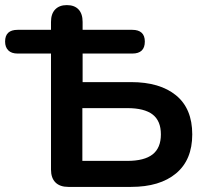

<svg xmlns="http://www.w3.org/2000/svg" viewBox="-48 -733 812 753"><path d="M220 0Q187 0 169.5 -17.5Q152 -35 152 -68V-523H21Q-3 -523 -15.5 -535.5Q-28 -548 -28 -570Q-28 -616 21 -616H185L152 -558V-647Q152 -679 168.5 -696Q185 -713 214 -713Q244 -713 260 -696Q276 -679 276 -647V-558L243 -616H471Q495 -616 507.5 -604.5Q520 -593 520 -570Q520 -523 471 -523H276V-411H466Q579 -411 642.5 -359Q706 -307 706 -206Q706 -106 642.5 -53Q579 0 466 0ZM275 -102H451Q518 -102 550.5 -127.5Q583 -153 583 -206Q583 -259 550.5 -284Q518 -309 451 -309H275Z"/></svg>

Font: Nunito ExtraLight
Style: Regular
Weight: 200
Designer: Vernon Adams
Foundry: Vernon Adams
Version: Version 3.602